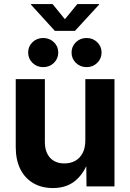

<svg xmlns="http://www.w3.org/2000/svg" viewBox="-20 -931 650 959"><path d="M244.1 8.3Q188.5 8.3 146.5 -16.1Q104.5 -40.5 81.5 -86.4Q58.6 -132.3 58.6 -196.8V-535.6H204.1V-222.7Q204.1 -171.4 230 -143.1Q255.9 -114.7 301.8 -114.7Q332.5 -114.7 356 -127.9Q379.4 -141.1 392.8 -166.7Q406.2 -192.4 406.2 -229.5V-535.6H551.8V0H412.1L410.6 -135.7H424.8Q401.9 -66.9 357.4 -29.3Q313 8.3 244.1 8.3ZM412.6 -595.7Q380.9 -595.7 359.1 -616.9Q337.4 -638.2 337.4 -668.5Q337.4 -699.2 359.1 -720.2Q380.9 -741.2 412.6 -741.2Q443.8 -741.2 465.6 -720.2Q487.3 -699.2 487.3 -668.9Q487.3 -638.2 465.6 -616.9Q443.8 -595.7 412.6 -595.7ZM195.8 -595.7Q164.1 -595.7 142.3 -616.9Q120.6 -638.2 120.6 -668.5Q120.6 -699.2 142.3 -720.2Q164.1 -741.2 195.8 -741.2Q227.5 -741.2 249.3 -720.2Q271 -699.2 271 -668.9Q271 -638.2 249.3 -616.9Q227.5 -595.7 195.8 -595.7ZM242.7 -910.6 304.2 -835 366.2 -910.6H475.1V-908.2L354.5 -776.9H253.9L134.3 -908.2V-910.6Z"/></svg>

Font: Inter 20pt
Style: Bold
Weight: 700
Version: Version 4.001;git-66647c0bb